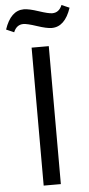

<svg xmlns="http://www.w3.org/2000/svg" viewBox="-94 -924 445 958"><g transform="rotate(-5 128.5 -445.0)"><path d="M85 0V-691H171V0ZM194 -780Q169 -780 121 -796Q73 -812 54 -812Q20 -812 5 -775L-34 -792Q-3 -885 63 -885Q88 -885 136 -869Q184 -853 203 -853Q237 -853 252 -890L291 -873Q260 -780 194 -780Z"/></g></svg>

Font: Average Sans
Style: Regular
Weight: 400
Designer: Eduardo Rodriguez Tunni
Foundry: Eduardo Rodriguez Tunni
Version: Version 1.002